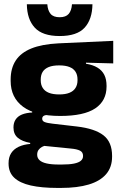

<svg xmlns="http://www.w3.org/2000/svg" viewBox="-20 -708 571 919"><path d="M268.5 -153Q150 -153 90.5 -197Q31 -241 31 -320.5V-327Q31 -381 55.2 -418.2Q79.5 -455.5 130 -476Q180.5 -496.5 259.5 -500.5L522 -512.5V-404.5L391.5 -408V-403Q425 -397.5 446.8 -384.2Q468.5 -371 479.2 -349.8Q490 -328.5 490 -297.5V-294Q490 -225.5 435.8 -189.2Q381.5 -153 268.5 -153ZM261 79.5H276Q312 79.5 334.2 75Q356.5 70.5 367 61.5Q377.5 52.5 377.5 39V38Q377.5 20.5 362.8 13Q348 5.5 318.5 3L173.5 -11.5L207 -13.5Q192 -11 181.2 -5Q170.5 1 164.2 10Q158 19 158 32V33Q158 48 169 58.5Q180 69 202.8 74.2Q225.5 79.5 261 79.5ZM253.5 191.5Q179.5 191.5 127.2 179.8Q75 168 48 142.5Q21 117 21 75V73Q21 44.5 33.5 25Q46 5.5 69.5 -5.5Q93 -16.5 124.5 -19V-24Q86 -31 65.2 -48.5Q44.5 -66 44.5 -97.5V-98Q44.5 -120.5 54.8 -136Q65 -151.5 85 -159.8Q105 -168 134 -169.5V-186L247 -157.5L214 -158Q196.5 -158 189.2 -153.5Q182 -149 182 -140V-139.5Q182 -128.5 193.8 -123.8Q205.5 -119 232 -116L348.5 -102.5Q433.5 -92.5 475 -60.5Q516.5 -28.5 516.5 38.5V41.5Q516.5 92.5 487.8 125.8Q459 159 404.8 175.2Q350.5 191.5 272.5 191.5ZM263.5 -256Q293 -256 312.2 -263.8Q331.5 -271.5 341.2 -286.8Q351 -302 351 -323.5V-328Q351 -349.5 341.5 -364.5Q332 -379.5 312.8 -387.2Q293.5 -395 263.5 -395H263Q232.5 -395 213 -387Q193.5 -379 184.2 -364Q175 -349 175 -327.5V-323.5Q175 -302 184.8 -286.8Q194.5 -271.5 214 -263.8Q233.5 -256 263.5 -256ZM265.5 -535.5Q183.5 -535.5 146.5 -575.5Q109.5 -615.5 108.5 -687.5H206.5Q208.5 -658 222 -641.8Q235.5 -625.5 265.5 -625.5Q295 -625.5 308.8 -641.5Q322.5 -657.5 324.5 -687.5H422.5Q421.5 -615.5 385 -575.5Q348.5 -535.5 265.5 -535.5Z"/></svg>

Font: Anek Latin Medium
Style: Bold
Weight: 700
Version: Version 1.003